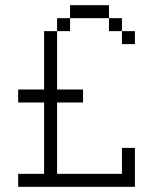

<svg xmlns="http://www.w3.org/2000/svg" viewBox="-20 -720 590 740"><path d="M150 -50H50V0H500V-150H450V-50H200V-325H300V-375H200V-600H150V-375H50V-325H150ZM200 -600H250V-650H200ZM250 -650H400V-700H250ZM400 -600H450V-650H400ZM450 -550H500V-600H450Z"/></svg>

Font: LS-VG5000 Light
Style: Regular
Weight: 400
Designer: Justin Bihan, 2021
Foundry: Justin Bihan, 2021
Version: Version 1.000;Glyphs 3.1.2 (3151)